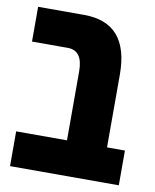

<svg xmlns="http://www.w3.org/2000/svg" viewBox="-72 -661 580 718"><g transform="rotate(10 217.5 -302.5)"><path d="M428 -132H360V-408Q360 -605 190 -605H15V-473H151Q208 -473 208 -394V-132H15V0H428Z"/></g></svg>

Font: Noto Sans Hebrew ExtraCondensed Extra
Style: Regular
Weight: 800
Width: 3
Designer: Monotype Design Team
Foundry: Monotype Imaging Inc.
Version: Version 1.902